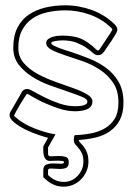

<svg xmlns="http://www.w3.org/2000/svg" viewBox="-20 -512 514 723"><path d="M214 -378Q257 -378 284.5 -366.5Q312 -355 343 -325Q346 -322 349 -322Q351 -322 352.5 -323.5Q354 -325 355 -326Q357 -329 364.5 -340.5Q372 -352 380.5 -364.5Q389 -377 396 -388Q403 -399 403 -400Q403 -403 400 -406Q365 -440 319.5 -456.5Q274 -473 226 -473Q191 -473 159 -466Q127 -459 102.5 -442.5Q78 -426 63.5 -399Q49 -372 49 -332Q49 -298 69.5 -274.5Q90 -251 121 -234Q152 -217 188.5 -204Q225 -191 256 -180Q287 -169 307.5 -157Q328 -145 328 -130Q328 -118 321.5 -110.5Q315 -103 305 -99.5Q295 -96 284 -94.5Q273 -93 264 -93Q233 -93 201.5 -103.5Q170 -114 144 -126Q118 -138 101 -148.5Q84 -159 82 -159Q81 -159 73 -146.5Q65 -134 56 -119Q47 -104 40 -91Q33 -78 33 -77Q33 -76 34.5 -74.5Q36 -73 37 -72Q66 -46 108.5 -29Q151 -12 189 -6L161 43V68Q161 77 173 76.5Q185 76 200 75.5Q215 75 227 78.5Q239 82 239 99Q239 117 227 121Q215 125 200 124Q185 123 173 122.5Q161 122 161 129V147Q187 173 220 173Q251 173 272.5 150Q294 127 294 97Q294 77 288.5 65.5Q283 54 276 46Q269 38 263.5 31.5Q258 25 258 14Q258 5 261 -3Q292 -4 321.5 -9.5Q351 -15 374.5 -28.5Q398 -42 412 -65Q426 -88 426 -126Q426 -171 406 -200.5Q386 -230 355.5 -250Q325 -270 290 -282Q255 -294 224.5 -304Q194 -314 174 -324.5Q154 -335 154 -350Q154 -359 161 -364.5Q168 -370 177.5 -373Q187 -376 197.5 -377Q208 -378 214 -378ZM214 -360Q212 -360 205 -359.5Q198 -359 191 -358Q184 -357 178.5 -355Q173 -353 173 -350Q173 -345 183 -340Q193 -335 206 -330Q219 -325 231 -321.5Q243 -318 246 -317Q282 -305 318 -290.5Q354 -276 382 -254.5Q410 -233 427.5 -202Q445 -171 445 -126Q445 -87 431.5 -61Q418 -35 395 -18.5Q372 -2 341.5 5.5Q311 13 277 15Q277 21 283 26.5Q289 32 295.5 40.5Q302 49 307.5 62.5Q313 76 313 97Q313 116 305.5 133Q298 150 285.5 163Q273 176 256 183.5Q239 191 220 191Q197 191 178 181.5Q159 172 143 155V129Q143 112 155 107.5Q167 103 182 103.5Q197 104 209 104.5Q221 105 221 99Q221 95 214 94Q207 93 198 93Q189 93 180.5 93.5Q172 94 169 94Q158 94 152.5 88Q147 82 145 73.5Q143 65 143 55.5Q143 46 143 39L161 7Q149 4 125 -4Q101 -12 76.5 -24Q52 -36 34 -50.5Q16 -65 16 -79Q16 -85 19 -91V-90L61 -163L60 -162Q67 -177 83 -177Q90 -177 107.5 -167Q125 -157 150 -144.5Q175 -132 204.5 -122Q234 -112 264 -112Q268 -112 276 -112.5Q284 -113 291 -114.5Q298 -116 303.5 -119.5Q309 -123 309 -130Q309 -139 288.5 -147.5Q268 -156 237 -166.5Q206 -177 169.5 -190Q133 -203 102 -222.5Q71 -242 50.5 -268.5Q30 -295 30 -332Q30 -377 45.5 -407.5Q61 -438 88 -456.5Q115 -475 150.5 -483.5Q186 -492 226 -492Q277 -492 326.5 -474Q376 -456 412 -420Q416 -416 419 -411Q422 -406 422 -400Q422 -395 415.5 -383.5Q409 -372 400 -358.5Q391 -345 382.5 -333Q374 -321 371 -316V-317Q363 -304 348 -304Q340 -304 330.5 -312.5Q321 -321 306 -331.5Q291 -342 269 -351Q247 -360 214 -360Z"/></svg>

Font: RonaldsonGothicLicht
Style: Regular
Weight: 400
Designer: Mr. Robertson for MacKellar, Smiths & Jordan Co. Philadelphia
Foundry: CAT-Fonts Peter Wiegel
Version: 1.000